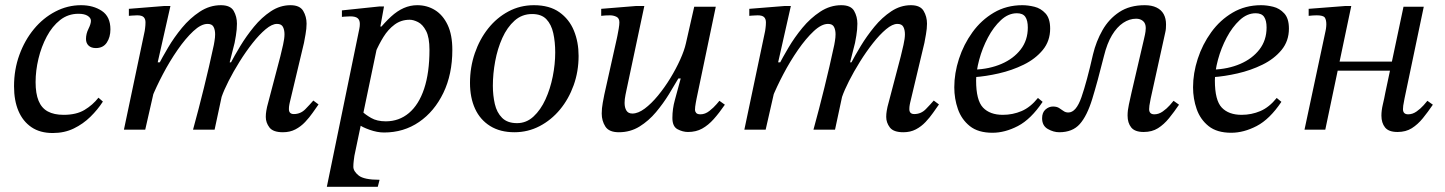

<svg xmlns="http://www.w3.org/2000/svg" viewBox="-20 -499 5561 739"><path d="M183 13Q134 13 101 -9.5Q68 -32 51 -72Q34 -112 34 -167Q34 -231 54.5 -287.5Q75 -344 110.5 -387Q146 -430 193 -454.5Q240 -479 292 -479Q339 -479 372 -457Q405 -435 405 -386Q405 -356 391 -335Q377 -314 349 -314Q331 -314 321 -323.5Q311 -333 311 -349Q311 -369 320.5 -388Q330 -407 330 -419Q330 -430 317.5 -438Q305 -446 282 -446Q242 -446 211.5 -422Q181 -398 160 -358.5Q139 -319 128 -273Q117 -227 117 -183Q117 -139 128.5 -111Q140 -83 164 -70Q188 -57 225 -57Q274 -57 305.5 -76Q337 -95 359 -123L376 -108Q356 -77 328 -49.5Q300 -22 264 -4.5Q228 13 183 13Z M1069 10Q1031 10 1017 -8.5Q1003 -27 1003 -49Q1003 -61 1005 -72.5Q1007 -84 1008 -88L1059 -282Q1064 -302 1069.5 -326.5Q1075 -351 1075 -367Q1075 -384 1069 -395.5Q1063 -407 1046 -407Q1027 -407 1002.5 -386.5Q978 -366 952 -333Q926 -300 902 -261.5Q878 -223 860 -187.5Q842 -152 833 -126L867 -255Q882 -284 905 -322Q928 -360 957.5 -396Q987 -432 1022.5 -455.5Q1058 -479 1098 -479Q1134 -479 1147 -457Q1160 -435 1160 -408Q1160 -389 1156 -367Q1152 -345 1150 -334L1095 -103Q1095 -103 1093.5 -95.5Q1092 -88 1092 -79Q1092 -60 1111 -60Q1137 -60 1155.5 -79Q1174 -98 1186 -112L1206 -97Q1196 -83 1183.5 -65Q1171 -47 1154.5 -29.5Q1138 -12 1117 -1Q1096 10 1069 10ZM539 0H457L537 -380Q537 -380 538.5 -391Q540 -402 540 -413Q540 -426 533 -433Q526 -440 508 -440Q498 -440 487 -439Q476 -438 476 -438V-465L613 -476H636L587 -259H598ZM806 0H723Q734 -40 744.5 -80.5Q755 -121 765 -161.5Q775 -202 784.5 -243Q794 -284 803 -326Q803 -326 805.5 -340.5Q808 -355 808 -367Q808 -384 802 -395.5Q796 -407 779 -407Q754 -407 724 -379Q694 -351 663.5 -307Q633 -263 607 -213.5Q581 -164 564 -122L589 -248Q604 -277 627 -316Q650 -355 680.5 -392Q711 -429 749 -454Q787 -479 830 -479Q867 -479 879.5 -457Q892 -435 892 -408Q892 -386 888 -362Q884 -338 883 -334L864 -259H878L833 -126Z M1458 11Q1432 11 1402.5 0.5Q1373 -10 1361 -20L1374 -70Q1386 -58 1408.5 -45Q1431 -32 1465 -32Q1516 -32 1554 -64Q1592 -96 1612.5 -157.5Q1633 -219 1633 -307Q1633 -355 1620 -380Q1607 -405 1589 -414Q1571 -423 1557 -423Q1524 -423 1499 -404.5Q1474 -386 1456 -357Q1438 -328 1424 -295L1435 -381Q1461 -413 1485 -435Q1509 -457 1534 -468Q1559 -479 1586 -479Q1624 -479 1654.5 -460Q1685 -441 1703 -403Q1721 -365 1721 -307Q1721 -213 1686.5 -141.5Q1652 -70 1593 -29.5Q1534 11 1458 11ZM1434 220H1238L1363 -388Q1364 -393 1364.5 -397.5Q1365 -402 1365 -407Q1365 -422 1356.5 -429Q1348 -436 1328 -436Q1317 -436 1306.5 -435Q1296 -434 1296 -434V-459L1439 -474H1458L1444 -397H1448L1344 101Q1343 108 1341.5 120Q1340 132 1340 143Q1340 160 1360.5 176.5Q1381 193 1441 193Z M1960 10Q1905 10 1866.5 -14Q1828 -38 1808.5 -80.5Q1789 -123 1789 -180Q1789 -240 1807.5 -294Q1826 -348 1859 -389.5Q1892 -431 1937 -455Q1982 -479 2035 -479Q2095 -479 2133 -452Q2171 -425 2189 -381Q2207 -337 2207 -284Q2207 -224 2188 -171Q2169 -118 2135.5 -77.5Q2102 -37 2057 -13.5Q2012 10 1960 10ZM1970 -25Q2006 -25 2033.5 -50.5Q2061 -76 2079.5 -116.5Q2098 -157 2107.5 -204.5Q2117 -252 2117 -297Q2117 -338 2109.5 -371.5Q2102 -405 2083 -425Q2064 -445 2028 -445Q1989 -445 1960.5 -419.5Q1932 -394 1913.5 -353Q1895 -312 1886 -263.5Q1877 -215 1877 -169Q1877 -132 1884.5 -99Q1892 -66 1912.5 -45.5Q1933 -25 1970 -25Z M2362 10Q2324 10 2310 -12Q2296 -34 2296 -62Q2296 -82 2300 -103.5Q2304 -125 2306 -135L2354 -350Q2354 -350 2356.5 -362Q2359 -374 2361.5 -389Q2364 -404 2364 -413Q2364 -429 2352.5 -434.5Q2341 -440 2328 -440Q2318 -440 2310 -439.5Q2302 -439 2294 -438V-465L2429 -476H2460L2391 -151Q2391 -151 2387.5 -134Q2384 -117 2384 -103Q2384 -85 2391 -73.5Q2398 -62 2414 -62Q2436 -62 2461.5 -81Q2487 -100 2512.5 -131Q2538 -162 2560 -198Q2582 -234 2598 -269.5Q2614 -305 2620 -332L2652 -473H2735L2661 -119Q2661 -119 2658 -103Q2655 -87 2655 -76Q2655 -70 2659.5 -64.5Q2664 -59 2676 -59Q2694 -59 2710.5 -72Q2727 -85 2738 -98Q2749 -111 2749 -111L2770 -96Q2748 -64 2727 -40.5Q2706 -17 2682.5 -4Q2659 9 2628 9Q2608 9 2588 -1.5Q2568 -12 2568 -45Q2568 -80 2577.5 -114Q2587 -148 2600 -197H2591Q2576 -171 2554.5 -136Q2533 -101 2505 -67.5Q2477 -34 2441.5 -12Q2406 10 2362 10Z M3457 10Q3419 10 3405 -8.5Q3391 -27 3391 -49Q3391 -61 3393 -72.5Q3395 -84 3396 -88L3447 -282Q3452 -302 3457.5 -326.5Q3463 -351 3463 -367Q3463 -384 3457 -395.5Q3451 -407 3434 -407Q3415 -407 3390.5 -386.5Q3366 -366 3340 -333Q3314 -300 3290 -261.5Q3266 -223 3248 -187.5Q3230 -152 3221 -126L3255 -255Q3270 -284 3293 -322Q3316 -360 3345.5 -396Q3375 -432 3410.5 -455.5Q3446 -479 3486 -479Q3522 -479 3535 -457Q3548 -435 3548 -408Q3548 -389 3544 -367Q3540 -345 3538 -334L3483 -103Q3483 -103 3481.5 -95.5Q3480 -88 3480 -79Q3480 -60 3499 -60Q3525 -60 3543.5 -79Q3562 -98 3574 -112L3594 -97Q3584 -83 3571.5 -65Q3559 -47 3542.5 -29.5Q3526 -12 3505 -1Q3484 10 3457 10ZM2927 0H2845L2925 -380Q2925 -380 2926.5 -391Q2928 -402 2928 -413Q2928 -426 2921 -433Q2914 -440 2896 -440Q2886 -440 2875 -439Q2864 -438 2864 -438V-465L3001 -476H3024L2975 -259H2986ZM3194 0H3111Q3122 -40 3132.5 -80.5Q3143 -121 3153 -161.5Q3163 -202 3172.5 -243Q3182 -284 3191 -326Q3191 -326 3193.5 -340.5Q3196 -355 3196 -367Q3196 -384 3190 -395.5Q3184 -407 3167 -407Q3142 -407 3112 -379Q3082 -351 3051.5 -307Q3021 -263 2995 -213.5Q2969 -164 2952 -122L2977 -248Q2992 -277 3015 -316Q3038 -355 3068.5 -392Q3099 -429 3137 -454Q3175 -479 3218 -479Q3255 -479 3267.5 -457Q3280 -435 3280 -408Q3280 -386 3276 -362Q3272 -338 3271 -334L3252 -259H3266L3221 -126Z M3800 12Q3745 12 3713 -13.5Q3681 -39 3667 -79Q3653 -119 3653 -163Q3653 -217 3671 -272.5Q3689 -328 3723 -375Q3757 -422 3805.5 -450.5Q3854 -479 3915 -479Q3937 -479 3961.5 -473Q3986 -467 4004 -447.5Q4022 -428 4022 -389Q4022 -341 3993.5 -306.5Q3965 -272 3920 -250Q3875 -228 3824.5 -216.5Q3774 -205 3730 -202V-231Q3788 -233 3834.5 -253Q3881 -273 3908.5 -308.5Q3936 -344 3936 -393Q3936 -420 3926.5 -434Q3917 -448 3894 -448Q3861 -448 3832.5 -421.5Q3804 -395 3782.5 -354.5Q3761 -314 3749 -269.5Q3737 -225 3737 -189Q3737 -113 3763.5 -85Q3790 -57 3840 -57Q3878 -57 3912 -71.5Q3946 -86 3975 -122L3993 -107Q3948 -40 3898 -14Q3848 12 3800 12Z M4057 10Q4035 10 4013 -2.5Q3991 -15 3991 -44Q3991 -66 4004 -77.5Q4017 -89 4033 -89Q4047 -89 4056 -83.5Q4065 -78 4073 -72Q4081 -66 4092 -66Q4122 -66 4142.5 -125Q4163 -184 4187 -290Q4199 -340 4223.5 -383Q4248 -426 4288 -452.5Q4328 -479 4386 -479Q4413 -479 4431.5 -470Q4450 -461 4459 -444.5Q4468 -428 4468 -405Q4468 -398 4467.5 -390Q4467 -382 4465 -374L4409 -120Q4405 -101 4404 -92.5Q4403 -84 4403 -79Q4403 -59 4423 -59Q4440 -59 4455.5 -70Q4471 -81 4482.5 -94Q4494 -107 4497 -111L4518 -96Q4499 -68 4479.5 -44Q4460 -20 4437 -5.5Q4414 9 4382 9Q4348 9 4334 -8.5Q4320 -26 4320 -54Q4320 -74 4325 -96.5Q4330 -119 4335 -142L4383 -348Q4388 -369 4389 -377.5Q4390 -386 4390 -391Q4390 -409 4379.5 -418Q4369 -427 4353 -427Q4327 -427 4303 -411Q4279 -395 4260 -363.5Q4241 -332 4229 -283Q4204 -183 4184 -118Q4164 -53 4136 -21.5Q4108 10 4057 10Z M4719 12Q4664 12 4632 -13.5Q4600 -39 4586 -79Q4572 -119 4572 -163Q4572 -217 4590 -272.5Q4608 -328 4642 -375Q4676 -422 4724.5 -450.5Q4773 -479 4834 -479Q4856 -479 4880.5 -473Q4905 -467 4923 -447.5Q4941 -428 4941 -389Q4941 -341 4912.5 -306.5Q4884 -272 4839 -250Q4794 -228 4743.5 -216.5Q4693 -205 4649 -202V-231Q4707 -233 4753.5 -253Q4800 -273 4827.5 -308.5Q4855 -344 4855 -393Q4855 -420 4845.5 -434Q4836 -448 4813 -448Q4780 -448 4751.5 -421.5Q4723 -395 4701.5 -354.5Q4680 -314 4668 -269.5Q4656 -225 4656 -189Q4656 -113 4682.5 -85Q4709 -57 4759 -57Q4797 -57 4831 -71.5Q4865 -86 4894 -122L4912 -107Q4867 -40 4817 -14Q4767 12 4719 12Z M5359 9Q5325 9 5311 -8.5Q5297 -26 5297 -54Q5297 -74 5302.5 -97Q5308 -120 5312 -142L5382 -473H5460L5386 -120Q5382 -101 5381 -92.5Q5380 -84 5380 -79Q5380 -59 5400 -59Q5417 -59 5432.5 -70Q5448 -81 5459.5 -94Q5471 -107 5474 -111L5495 -96Q5476 -68 5456.5 -44Q5437 -20 5414 -5.5Q5391 9 5359 9ZM5081 0H5001L5082 -380Q5084 -389 5084.5 -396.5Q5085 -404 5085 -405Q5085 -423 5079 -431.5Q5073 -440 5048 -440Q5041 -440 5033.5 -439.5Q5026 -439 5017 -438V-465L5159 -476H5181ZM5339 -227H5119L5127 -262H5346Z"/></svg>

Font: STIX Two Text
Style: Italic
Weight: 400
Italic angle: -12°
Designer: Ross Mills, John Hudson & Paul Hanslow, Tiro Typeworks Ltd; with prior portions MicroPress Inc. and Coen Hoffman, Elsevi
Foundry: Tiro Typeworks Ltd
Version: Version 2.13 b171